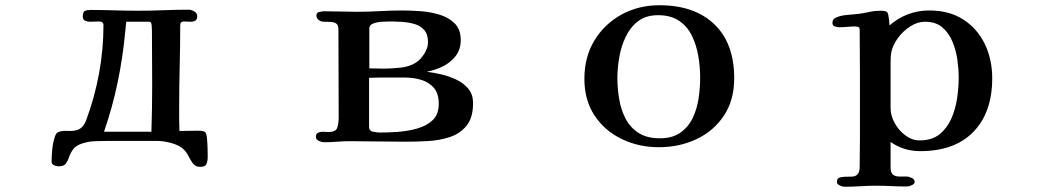

<svg xmlns="http://www.w3.org/2000/svg" viewBox="-20 -545 4040 733"><path d="M561 -220Q561 -272 560.5 -324.5Q560 -377 560 -429Q560 -434 559 -448Q558 -462 550 -462H462Q461 -452 460 -442.5Q459 -433 458 -423Q449 -326 429 -230Q409 -134 377 -42H500Q514 -42 529 -42Q544 -42 558 -42Q561 -131 561 -220ZM773 53Q773 69 768.5 80.5Q764 92 744 92Q726 92 716.5 79Q707 66 698.5 49Q690 32 675 20Q658 7 630 0Q602 -7 581 -7H390Q367 -7 343 -6Q319 -5 296 2Q270 10 259.5 24.5Q249 39 244 54Q239 69 231.5 79.5Q224 90 203 90Q196 90 186.5 86Q177 82 177 73Q177 50 179.5 25Q182 0 189 -22Q192 -31 196 -36Q200 -41 210 -43Q219 -46 228 -45.5Q237 -45 247 -45Q272 -45 286 -54Q300 -63 309 -86Q341 -172 358 -264Q375 -356 375 -448Q375 -463 359 -463Q350 -463 341 -462.5Q332 -462 323 -462Q313 -462 304.5 -466Q296 -470 296 -483Q296 -500 304.5 -503.5Q313 -507 327 -507Q372 -507 417 -505.5Q462 -504 507 -504Q556 -504 604 -506Q652 -508 701 -508Q710 -508 721.5 -501.5Q733 -495 733 -484Q733 -471 726 -466.5Q719 -462 707 -462Q701 -462 695 -462.5Q689 -463 683 -463Q668 -463 668 -449Q668 -370 666 -291Q664 -212 664 -132Q664 -110 664 -88.5Q664 -67 665 -45Q683 -45 700.5 -45.5Q718 -46 736 -46Q742 -46 748.5 -45.5Q755 -45 761 -42Q768 -39 770 -19Q772 1 772.5 22.5Q773 44 773 53Z M1655 -148Q1655 -188 1636.5 -209.5Q1618 -231 1588.5 -240Q1559 -249 1525 -249H1477Q1455 -249 1433 -249Q1411 -249 1389 -248V-60Q1389 -45 1405 -42Q1421 -39 1431 -39Q1460 -39 1497.5 -41.5Q1535 -44 1571.5 -54Q1608 -64 1631.5 -86Q1655 -108 1655 -148ZM1614 -384Q1614 -414 1599.5 -430.5Q1585 -447 1562 -453.5Q1539 -460 1513.5 -461.5Q1488 -463 1466 -463Q1457 -463 1439 -462Q1421 -461 1405.5 -455.5Q1390 -450 1390 -437V-284Q1404 -284 1417 -283.5Q1430 -283 1443 -283Q1472 -283 1507.5 -286.5Q1543 -290 1568 -306Q1586 -318 1600 -340Q1614 -362 1614 -384ZM1786 -151Q1786 -96 1761.5 -65.5Q1737 -35 1698 -22Q1659 -9 1614 -6.5Q1569 -4 1528 -4Q1476 -4 1423 -5Q1370 -6 1317 -6Q1292 -6 1267 -4Q1242 -2 1217 -2Q1209 -2 1197.5 -7Q1186 -12 1186 -22Q1186 -34 1193.5 -38Q1201 -42 1211 -42Q1217 -42 1222.5 -41.5Q1228 -41 1233 -41Q1262 -41 1267.5 -57.5Q1273 -74 1273 -97Q1273 -181 1272.5 -265Q1272 -349 1272 -433Q1272 -450 1263 -455.5Q1254 -461 1241 -461.5Q1228 -462 1216 -462Q1206 -462 1197 -468.5Q1188 -475 1188 -486Q1188 -497 1199.5 -499.5Q1211 -502 1218 -502Q1250 -502 1280.5 -501Q1311 -500 1342 -500Q1386 -500 1429.5 -502.5Q1473 -505 1516 -505Q1545 -505 1583 -502.5Q1621 -500 1656.5 -489.5Q1692 -479 1715.5 -456Q1739 -433 1739 -392Q1739 -356 1719.5 -331Q1700 -306 1670.5 -291.5Q1641 -277 1609 -271Q1635 -268 1665 -261Q1695 -254 1723 -240.5Q1751 -227 1768.5 -205.5Q1786 -184 1786 -151Z M2653 -249Q2653 -289 2646 -330.5Q2639 -372 2622 -407.5Q2605 -443 2573.5 -465Q2542 -487 2492 -487Q2446 -487 2416 -464Q2386 -441 2368.5 -404Q2351 -367 2344 -325.5Q2337 -284 2337 -247Q2337 -207 2344 -166Q2351 -125 2368.5 -91.5Q2386 -58 2418 -37.5Q2450 -17 2499 -17Q2547 -17 2577.5 -38.5Q2608 -60 2624.5 -94.5Q2641 -129 2647 -169.5Q2653 -210 2653 -249ZM2783 -246Q2783 -163 2744 -104Q2705 -45 2639.5 -14Q2574 17 2495 17Q2418 17 2353 -14.5Q2288 -46 2249.5 -104.5Q2211 -163 2211 -244Q2211 -327 2249 -390Q2287 -453 2352 -489Q2417 -525 2498 -525Q2631 -525 2707 -452.5Q2783 -380 2783 -246Z M3640 -248Q3640 -280 3635 -316.5Q3630 -353 3616 -386.5Q3602 -420 3577 -441Q3552 -462 3511 -462Q3483 -462 3455.5 -444.5Q3428 -427 3408.5 -400.5Q3389 -374 3383 -347Q3381 -336 3380.5 -324.5Q3380 -313 3380 -302Q3380 -259 3380 -217Q3380 -175 3380 -132Q3380 -104 3395.5 -75.5Q3411 -47 3436.5 -28Q3462 -9 3491 -9Q3538 -9 3567 -32.5Q3596 -56 3612 -92.5Q3628 -129 3634 -170.5Q3640 -212 3640 -248ZM3768 -246Q3768 -116 3696.5 -42Q3625 32 3493 32Q3430 32 3380 -3V94Q3380 115 3389.5 122Q3399 129 3413.5 129Q3428 129 3443 129Q3450 129 3461 134.5Q3472 140 3472 149Q3472 157 3461 162Q3450 167 3443 167Q3413 167 3383.5 165.5Q3354 164 3324 164Q3294 164 3264 166Q3234 168 3204 168Q3197 168 3186 163Q3175 158 3175 150Q3175 134 3190 131.5Q3205 129 3223.5 129.5Q3242 130 3250 124Q3258 117 3260 109Q3262 101 3262 91Q3262 65 3262.5 38.5Q3263 12 3263 -14V-268Q3263 -309 3262.5 -350.5Q3262 -392 3262 -433Q3262 -440 3256 -442Q3250 -444 3245 -444Q3230 -444 3215 -442.5Q3200 -441 3185 -441Q3177 -441 3167.5 -444Q3158 -447 3158 -458Q3158 -473 3172 -478Q3189 -486 3214 -488Q3239 -490 3258 -492Q3279 -495 3299.5 -499.5Q3320 -504 3342 -504Q3364 -504 3368 -497Q3372 -490 3374 -470L3376 -448Q3442 -505 3528 -505Q3604 -505 3657.5 -470.5Q3711 -436 3739.5 -377.5Q3768 -319 3768 -246Z"/></svg>

Font: Kaisei HarunoUmi
Style: Bold
Weight: 700
Designer: Font-Kai, 金井和夫
Foundry: KAZUO KANAI
Version: Version 5.003